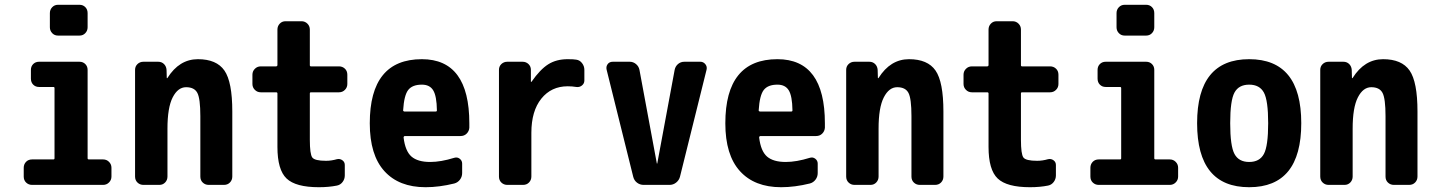

<svg xmlns="http://www.w3.org/2000/svg" viewBox="-20 -780 6040 810"><path d="M415 -107.4Q429.7 -107.4 439.9 -97.2Q450.2 -86.9 450.2 -72.3V-35.2Q450.2 -20.5 439.9 -10.3Q429.7 0 415 0H115.2Q100.6 0 90.3 -9.8Q80.1 -19.5 80.1 -35.2V-72.3Q80.1 -86.9 89.8 -97.2Q99.6 -107.4 115.2 -107.4H205.1Q210 -107.4 210 -112.3V-408.2Q210 -413.1 205.1 -413.1H144.5Q129.9 -413.1 120.1 -422.9Q110.4 -432.6 110.4 -448.2V-485.4Q110.4 -500 120.1 -509.8Q129.9 -519.5 144.5 -519.5H315.4Q330.1 -519.5 339.8 -509.8Q349.6 -500 349.6 -485.4V-112.3Q349.6 -107.4 355.5 -107.4ZM224.6 -759.8H315.4Q330.1 -759.8 339.8 -750Q349.6 -740.2 349.6 -724.6V-665Q349.6 -650.4 339.8 -640.1Q330.1 -629.9 315.4 -629.9H224.6Q210 -629.9 200.2 -640.1Q190.4 -650.4 190.4 -665V-724.6Q190.4 -739.3 200.2 -749.5Q210 -759.8 224.6 -759.8Z M960 -309.6V-35.2Q960 -20.5 950.2 -10.3Q940.4 0 924.8 0H860.4Q845.7 0 835.4 -9.8Q825.2 -19.5 825.2 -35.2V-290Q825.2 -364.3 812.5 -388.2Q799.8 -412.1 765.1 -412.1Q730.5 -412.1 708.5 -369.1Q686.5 -326.2 686.5 -237.3V-35.2Q686.5 -20.5 676.8 -10.3Q667 0 652.3 0H585Q570.3 0 560.1 -9.8Q549.8 -19.5 549.8 -35.2V-485.4Q549.8 -500 560.1 -509.8Q570.3 -519.5 585 -519.5H647.5Q662.1 -519.5 671.9 -509.8Q681.6 -500 682.6 -485.4L683.6 -451.2Q683.6 -450.2 684.6 -450.2Q686.5 -450.2 686.5 -451.2Q736.3 -530.3 814.9 -530.3Q893.6 -530.3 926.8 -482.4Q960 -434.6 960 -309.6Z M1410.2 -500Q1424.8 -500 1435.1 -490.2Q1445.3 -480.5 1445.3 -464.8V-425.8Q1445.3 -411.1 1435.1 -400.9Q1424.8 -390.6 1410.2 -390.6H1292Q1287.1 -390.6 1287.1 -385.7V-190.4Q1287.1 -129.9 1297.4 -115.7Q1307.6 -101.6 1355.5 -101.6Q1377.9 -101.6 1401.4 -108.4Q1414.1 -111.3 1424.3 -104Q1434.6 -96.7 1434.6 -84V-40Q1434.6 -24.4 1425.3 -12.2Q1416 0 1401.4 2.9Q1367.2 9.8 1325.2 9.8Q1227.5 9.8 1189 -26.9Q1150.4 -63.5 1150.4 -160.2V-385.7Q1150.4 -390.6 1144.5 -390.6H1080.1Q1065.4 -390.6 1055.2 -400.9Q1044.9 -411.1 1044.9 -425.8V-464.8Q1044.9 -479.5 1055.2 -489.7Q1065.4 -500 1080.1 -500H1144.5Q1149.4 -500 1150.4 -504.9V-655.3Q1150.4 -669.9 1160.2 -680.2Q1169.9 -690.4 1184.6 -690.4H1252Q1266.6 -690.4 1276.9 -680.2Q1287.1 -669.9 1287.1 -655.3V-504.9Q1287.1 -500 1292 -500Z M1818.4 -309.6Q1823.2 -309.6 1823.2 -314.5Q1822.3 -375 1807.6 -398.9Q1793 -422.9 1759.8 -422.9Q1719.7 -422.9 1702.1 -400.4Q1684.6 -377.9 1680.7 -314.5Q1680.7 -310.5 1685.5 -309.6ZM1759.8 -530.3Q1960 -530.3 1960 -259.8V-241.2Q1959 -226.6 1948.7 -216.3Q1938.5 -206.1 1922.9 -206.1H1688.5Q1683.6 -206.1 1682.6 -200.2Q1689.5 -142.6 1715.8 -119.6Q1742.2 -96.7 1794.9 -96.7Q1839.8 -96.7 1896.5 -114.3Q1909.2 -118.2 1919.4 -110.4Q1929.7 -102.5 1929.7 -89.8V-49.8Q1929.7 -34.2 1920.4 -22Q1911.1 -9.8 1896.5 -5.9Q1833 9.8 1775.4 9.8Q1663.1 9.8 1601.6 -58.1Q1540 -126 1540 -259.8Q1540 -530.3 1759.8 -530.3Z M2411.1 -528.3Q2425.8 -526.4 2435.5 -513.7Q2445.3 -501 2445.3 -485.4V-440.4Q2445.3 -427.7 2435.1 -419.4Q2424.8 -411.1 2411.1 -413.1Q2393.6 -416 2375 -416Q2305.7 -416 2263.7 -363.8Q2221.7 -311.5 2221.7 -219.7V-35.2Q2221.7 -20.5 2211.9 -10.3Q2202.1 0 2186.5 0H2120.1Q2105.5 0 2095.2 -9.8Q2085 -19.5 2085 -35.2V-485.4Q2085 -500 2095.2 -509.8Q2105.5 -519.5 2120.1 -519.5H2184.6Q2199.2 -519.5 2209.5 -509.8Q2219.7 -500 2219.7 -485.4V-435.5Q2219.7 -434.6 2220.7 -434.6Q2222.7 -434.6 2222.7 -435.5Q2258.8 -487.3 2293 -508.8Q2327.1 -530.3 2375 -530.3Q2400.4 -530.3 2411.1 -528.3Z M2934.6 -519.5Q2947.3 -519.5 2955.6 -509.3Q2963.9 -499 2960.9 -486.3L2848.6 -34.2Q2844.7 -19.5 2832.5 -9.8Q2820.3 0 2804.7 0H2695.3Q2679.7 0 2667.5 -9.3Q2655.3 -18.6 2651.4 -34.2L2539.1 -486.3Q2536.1 -499 2543.5 -509.3Q2550.8 -519.5 2565.4 -519.5H2636.7Q2651.4 -519.5 2663.1 -509.8Q2674.8 -500 2677.7 -485.4L2751 -90.8Q2751 -89.8 2752 -89.8Q2752.9 -89.8 2752.9 -90.8L2826.2 -485.4Q2829.1 -500 2840.3 -509.8Q2851.6 -519.5 2867.2 -519.5Z M3318.4 -309.6Q3323.2 -309.6 3323.2 -314.5Q3322.3 -375 3307.6 -398.9Q3293 -422.9 3259.8 -422.9Q3219.7 -422.9 3202.1 -400.4Q3184.6 -377.9 3180.7 -314.5Q3180.7 -310.5 3185.5 -309.6ZM3259.8 -530.3Q3460 -530.3 3460 -259.8V-241.2Q3459 -226.6 3448.7 -216.3Q3438.5 -206.1 3422.9 -206.1H3188.5Q3183.6 -206.1 3182.6 -200.2Q3189.5 -142.6 3215.8 -119.6Q3242.2 -96.7 3294.9 -96.7Q3339.8 -96.7 3396.5 -114.3Q3409.2 -118.2 3419.4 -110.4Q3429.7 -102.5 3429.7 -89.8V-49.8Q3429.7 -34.2 3420.4 -22Q3411.1 -9.8 3396.5 -5.9Q3333 9.8 3275.4 9.8Q3163.1 9.8 3101.6 -58.1Q3040 -126 3040 -259.8Q3040 -530.3 3259.8 -530.3Z M3960 -309.6V-35.2Q3960 -20.5 3950.2 -10.3Q3940.4 0 3924.8 0H3860.4Q3845.7 0 3835.4 -9.8Q3825.2 -19.5 3825.2 -35.2V-290Q3825.2 -364.3 3812.5 -388.2Q3799.8 -412.1 3765.1 -412.1Q3730.5 -412.1 3708.5 -369.1Q3686.5 -326.2 3686.5 -237.3V-35.2Q3686.5 -20.5 3676.8 -10.3Q3667 0 3652.3 0H3585Q3570.3 0 3560.1 -9.8Q3549.8 -19.5 3549.8 -35.2V-485.4Q3549.8 -500 3560.1 -509.8Q3570.3 -519.5 3585 -519.5H3647.5Q3662.1 -519.5 3671.9 -509.8Q3681.6 -500 3682.6 -485.4L3683.6 -451.2Q3683.6 -450.2 3684.6 -450.2Q3686.5 -450.2 3686.5 -451.2Q3736.3 -530.3 3814.9 -530.3Q3893.6 -530.3 3926.8 -482.4Q3960 -434.6 3960 -309.6Z M4410.2 -500Q4424.8 -500 4435.1 -490.2Q4445.3 -480.5 4445.3 -464.8V-425.8Q4445.3 -411.1 4435.1 -400.9Q4424.8 -390.6 4410.2 -390.6H4292Q4287.1 -390.6 4287.1 -385.7V-190.4Q4287.1 -129.9 4297.4 -115.7Q4307.6 -101.6 4355.5 -101.6Q4377.9 -101.6 4401.4 -108.4Q4414.1 -111.3 4424.3 -104Q4434.6 -96.7 4434.6 -84V-40Q4434.6 -24.4 4425.3 -12.2Q4416 0 4401.4 2.9Q4367.2 9.8 4325.2 9.8Q4227.5 9.8 4189 -26.9Q4150.4 -63.5 4150.4 -160.2V-385.7Q4150.4 -390.6 4144.5 -390.6H4080.1Q4065.4 -390.6 4055.2 -400.9Q4044.9 -411.1 4044.9 -425.8V-464.8Q4044.9 -479.5 4055.2 -489.7Q4065.4 -500 4080.1 -500H4144.5Q4149.4 -500 4150.4 -504.9V-655.3Q4150.4 -669.9 4160.2 -680.2Q4169.9 -690.4 4184.6 -690.4H4252Q4266.6 -690.4 4276.9 -680.2Q4287.1 -669.9 4287.1 -655.3V-504.9Q4287.1 -500 4292 -500Z M4915 -107.4Q4929.7 -107.4 4939.9 -97.2Q4950.2 -86.9 4950.2 -72.3V-35.2Q4950.2 -20.5 4939.9 -10.3Q4929.7 0 4915 0H4615.2Q4600.6 0 4590.3 -9.8Q4580.1 -19.5 4580.1 -35.2V-72.3Q4580.1 -86.9 4589.8 -97.2Q4599.6 -107.4 4615.2 -107.4H4705.1Q4710 -107.4 4710 -112.3V-408.2Q4710 -413.1 4705.1 -413.1H4644.5Q4629.9 -413.1 4620.1 -422.9Q4610.4 -432.6 4610.4 -448.2V-485.4Q4610.4 -500 4620.1 -509.8Q4629.9 -519.5 4644.5 -519.5H4815.4Q4830.1 -519.5 4839.8 -509.8Q4849.6 -500 4849.6 -485.4V-112.3Q4849.6 -107.4 4855.5 -107.4ZM4724.6 -759.8H4815.4Q4830.1 -759.8 4839.8 -750Q4849.6 -740.2 4849.6 -724.6V-665Q4849.6 -650.4 4839.8 -640.1Q4830.1 -629.9 4815.4 -629.9H4724.6Q4710 -629.9 4700.2 -640.1Q4690.4 -650.4 4690.4 -665V-724.6Q4690.4 -739.3 4700.2 -749.5Q4710 -759.8 4724.6 -759.8Z M5188 -130.4Q5206.1 -96.7 5250 -96.7Q5293.9 -96.7 5312 -130.4Q5330.1 -164.1 5330.1 -260.3Q5330.1 -356.4 5312 -389.6Q5293.9 -422.9 5250 -422.9Q5206.1 -422.9 5188 -389.6Q5169.9 -356.4 5169.9 -260.3Q5169.9 -164.1 5188 -130.4ZM5030.3 -260.3Q5030.3 -530.3 5250 -530.3Q5469.7 -530.3 5469.7 -260.3Q5469.7 9.8 5250 9.8Q5030.3 9.8 5030.3 -260.3Z M5960 -309.6V-35.2Q5960 -20.5 5950.2 -10.3Q5940.4 0 5924.8 0H5860.4Q5845.7 0 5835.4 -9.8Q5825.2 -19.5 5825.2 -35.2V-290Q5825.2 -364.3 5812.5 -388.2Q5799.8 -412.1 5765.1 -412.1Q5730.5 -412.1 5708.5 -369.1Q5686.5 -326.2 5686.5 -237.3V-35.2Q5686.5 -20.5 5676.8 -10.3Q5667 0 5652.3 0H5585Q5570.3 0 5560.1 -9.8Q5549.8 -19.5 5549.8 -35.2V-485.4Q5549.8 -500 5560.1 -509.8Q5570.3 -519.5 5585 -519.5H5647.5Q5662.1 -519.5 5671.9 -509.8Q5681.6 -500 5682.6 -485.4L5683.6 -451.2Q5683.6 -450.2 5684.6 -450.2Q5686.5 -450.2 5686.5 -451.2Q5736.3 -530.3 5814.9 -530.3Q5893.6 -530.3 5926.8 -482.4Q5960 -434.6 5960 -309.6Z"/></svg>

Font: Rounded-L Mgen+ 1m bold
Style: Bold
Weight: 700
Designer: [Source Han Sans]
Ryoko NISHIZUKA  (kana & ideographs); Paul D. Hunt (Latin, Greek & Cyrillic); Wenlong ZHANG  (bopomofo
Version: Version 1.059.20150602